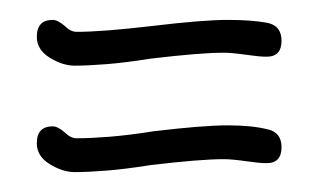

<svg xmlns="http://www.w3.org/2000/svg" viewBox="-20 -297 324 193"><path d="M55 -231Q43 -231 30 -239Q17 -247 17 -260Q17 -277 33 -277Q38 -277 45 -271Q51 -265 57 -265Q83 -265 134 -271Q184 -277 209 -277Q233 -277 249 -274Q263 -271 263 -256Q263 -240 248 -240Q244 -240 239 -240.5Q234 -241 227 -242Q220 -243 214.5 -243.5Q209 -244 205 -244Q181 -244 131 -238Q106 -234 87 -232.5Q68 -231 55 -231ZM55 -124Q43 -124 30 -132Q17 -140 17 -153Q17 -170 33 -170Q38 -170 45 -164Q51 -158 57 -158Q70 -158 89.5 -159.5Q109 -161 134 -165Q184 -171 209 -171Q233 -171 249 -167Q263 -164 263 -149Q263 -133 248 -133Q244 -133 239 -133.5Q234 -134 227 -135Q220 -136 214.5 -136.5Q209 -137 205 -137Q181 -137 131 -131Q106 -127 87 -125.5Q68 -124 55 -124Z"/></svg>

Font: Oooh Baby
Style: Normal
Weight: 400
Designer: Robert E. Leuschke
Foundry: Robert E. Leuschke
Version: Version 1.011; ttfautohint (v1.8.3)